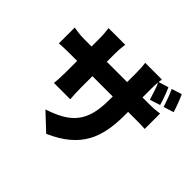

<svg xmlns="http://www.w3.org/2000/svg" viewBox="-202 -1068 1404 1404"><g transform="rotate(45 500.0 -366.0)"><path d="M985 -684C974 -721 953 -778 934 -819L855 -794C875 -753 892 -702 906 -659ZM748 -599V-693C748 -718 749 -739 751 -758C771 -717 784 -667 798 -625L878 -651C868 -689 848 -745 829 -786L752 -762L755 -792H583C587 -767 589 -734 589 -693V-599H379V-681C379 -724 383 -758 386 -782H214C217 -758 221 -723 221 -682V-599H149C95 -599 59 -606 36 -610V-446C65 -448 95 -450 149 -450H221V-329C221 -280 218 -241 215 -216H384C382 -241 379 -280 379 -329V-450H589V-414C589 -188 508 -101 308 -35L438 87C687 -22 748 -181 748 -418V-450H802C859 -450 894 -450 922 -447V-607C887 -601 859 -599 801 -599Z"/></g></svg>

Font: Noto Sans CJK JP Black
Style: Regular
Weight: 900
Designer: Ryoko NISHIZUKA (kana & ideographs); Paul D. Hunt (Latin, Greek & Cyrillic); Wenlong ZHANG (bopomofo); Sandoll Communica
Foundry: Adobe Systems Incorporated
Version: Version 1.004;PS 1.004;hotconv 1.0.82;makeotf.lib2.5.63406